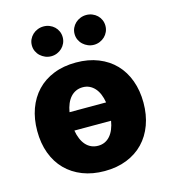

<svg xmlns="http://www.w3.org/2000/svg" viewBox="-115 -860 849 962"><g transform="rotate(-15 309.5 -379.5)"><path d="M34.1 -271Q34.1 -333.5 52.7 -385.1Q71.4 -436.8 106.7 -474.1Q142 -511.4 193.4 -532Q244.7 -552.6 309.7 -552.6Q373.9 -552.6 425.1 -532.1Q476.2 -511.7 511.7 -474.8Q547.2 -437.9 566.2 -385.8Q585.2 -333.8 585.2 -271Q585.2 -208.1 566.2 -156.2Q547.2 -104.4 511.7 -67.5Q476.2 -30.5 425.1 -10.1Q373.9 10.3 309.7 10.3Q246.8 10.3 195.8 -9.6Q144.9 -29.5 108.8 -66.1Q72.8 -102.6 53.4 -154.7Q34.1 -206.7 34.1 -271ZM199.6 -769.2Q216.3 -769.2 230.6 -763.3Q245 -757.5 255.9 -747.2Q266.7 -736.9 272.9 -722.8Q279.1 -708.8 279.1 -692.1Q279.1 -675.8 272.7 -661.6Q266.3 -647.4 255.5 -637.1Q244.7 -626.8 230.1 -620.7Q215.6 -614.7 199.6 -614.7Q183.6 -614.7 169 -620.7Q154.5 -626.8 143.3 -637.1Q132.1 -647.4 125.5 -661.6Q119 -675.8 119 -692.1Q119 -708.8 125.5 -722.8Q132.1 -736.9 143.1 -747.2Q154.1 -757.5 168.7 -763.3Q183.2 -769.2 199.6 -769.2ZM421.2 -769.2Q437.9 -769.2 452.2 -763.3Q466.6 -757.5 477.5 -747.2Q488.3 -736.9 494.5 -722.8Q500.7 -708.8 500.7 -692.1Q500.7 -675.8 494.3 -661.6Q487.9 -647.4 477.1 -637.1Q466.3 -626.8 451.7 -620.7Q437.1 -614.7 421.2 -614.7Q405.2 -614.7 390.6 -620.7Q376.1 -626.8 364.9 -637.1Q353.7 -647.4 347.1 -661.6Q340.6 -675.8 340.6 -692.1Q340.6 -708.8 347.1 -722.8Q353.7 -736.9 364.7 -747.2Q375.7 -757.5 390.3 -763.3Q404.8 -769.2 421.2 -769.2ZM310.7 -120.7Q329.9 -120.7 345.5 -128Q361.2 -135.3 373 -149Q384.9 -162.6 392.9 -182Q400.9 -201.3 404.8 -225.1H214.5Q218.4 -201.3 226.6 -182Q234.7 -162.6 246.8 -149Q258.9 -135.3 275 -128Q291.2 -120.7 310.7 -120.7ZM214.8 -320.3H404.5Q400.6 -344.1 392.6 -363.3Q384.6 -382.5 372.5 -396Q360.4 -409.4 345 -416.7Q329.5 -424 310.7 -424Q291.2 -424 275.2 -416.7Q259.2 -409.4 247.2 -396Q235.1 -382.5 226.9 -363.3Q218.8 -344.1 214.8 -320.3Z"/></g></svg>

Font: Inter P Extra Bold
Style: Regular
Weight: 800
Designer: Rasmus Andersson
Foundry: rsms
Version: Version 3.018;git-588b23468